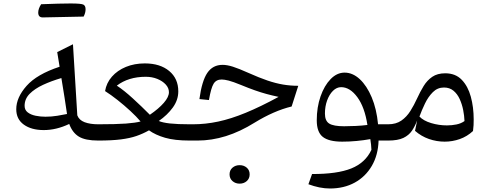

<svg xmlns="http://www.w3.org/2000/svg" viewBox="-20 -806 2799 1101"><path d="M321.8 -423.3 308.1 -507.3 398.4 -552.2 423.3 -144.5Q433.6 -117.2 465.3 -105.2Q497.1 -93.3 543 -93.3H543.5V0H543Q469.2 0 432.1 -22.7Q395 -45.4 377 -95.2Q303.2 -60.1 231 -60.1Q160.2 -60.1 116.7 -91.3Q73.2 -122.6 73.2 -179.7Q73.2 -246.6 132.3 -313.5Q191.4 -380.4 321.8 -423.3ZM332 -358.4Q274.9 -341.8 227.1 -319.6Q179.2 -297.4 150.1 -268.1Q121.1 -238.8 121.1 -199.2Q121.1 -175.3 138.9 -161.6Q156.7 -147.9 184.1 -142.3Q211.4 -136.7 240.7 -136.7Q275.4 -136.7 308.3 -142.1Q341.3 -147.5 364.3 -152.3Q357.9 -198.7 350.3 -245.4Q342.8 -292 332 -358.4ZM225.1 -706.1Q199.2 -706.1 199.2 -733.9Q199.2 -755.9 215.8 -781.7Q324.2 -786.1 385 -786.1Q445.8 -786.1 458.3 -779.5Q470.7 -772.9 470.7 -752.7Q470.7 -732.4 459.5 -710.9Q356.4 -709 225.1 -706.1Z M810.5 -442.4Q897.9 -442.4 950.2 -398.9Q1002.4 -355.5 1002.4 -282.2Q1002.4 -232.4 970.9 -189.2Q939.5 -146 890.6 -112.3Q911.1 -103 953.9 -98.1Q996.6 -93.3 1067.9 -93.3H1068.4V0H1067.9Q981.4 0 926.3 -16.1Q871.1 -32.2 834.5 -58.6Q799.8 -39.1 762.2 -26.1Q724.6 -13.2 672.9 -6.6Q621.1 0 543.5 0Q527.3 0 527.3 -32.7V-60.5Q527.3 -93.3 543.5 -93.3Q646 -93.3 701.9 -97.4Q757.8 -101.6 786.1 -109.4Q762.7 -137.2 727.5 -169.7Q692.4 -202.1 654.1 -232.4Q615.7 -262.7 582.5 -283.7Q590.3 -330.6 621.8 -366.5Q653.3 -402.3 702.1 -422.4Q751 -442.4 810.5 -442.4ZM815.9 -365.7Q716.3 -365.7 649.9 -314.9Q690.9 -288.1 742.2 -241.2Q793.5 -194.3 839.4 -147.9Q890.1 -182.6 919.4 -216.3Q948.7 -250 948.7 -277.3Q948.7 -301.3 930.4 -321.3Q912.1 -341.3 882.1 -353.5Q852.1 -365.7 815.9 -365.7Z M1256.3 -434.1Q1282.2 -434.1 1315.4 -423.6Q1348.6 -413.1 1405.3 -387.7Q1466.3 -360.4 1513.9 -344.2Q1561.5 -328.1 1604 -321Q1646.5 -314 1690.4 -314L1652.3 -195.3Q1601.6 -183.1 1548.1 -159.7Q1494.6 -136.2 1441.4 -103.5Q1356.9 -50.8 1275.4 -25.4Q1193.8 0 1112.8 0H1068.4Q1052.2 0 1052.2 -32.7V-60.5Q1052.2 -93.3 1068.4 -93.3H1086.4Q1158.2 -93.3 1231.4 -108.9Q1304.7 -124.5 1388.9 -159.2Q1473.1 -193.8 1577.6 -250.5Q1540.5 -258.3 1508.3 -267.1Q1476.1 -275.9 1441.4 -288.1Q1406.7 -300.3 1361.8 -318.8Q1316.4 -337.4 1291.5 -343.8Q1266.6 -350.1 1251 -350.1Q1219.7 -350.1 1204.8 -325.7Q1189.9 -301.3 1178.2 -232.4L1123.5 -237.8Q1137.7 -342.3 1168.9 -388.2Q1200.2 -434.1 1256.3 -434.1ZM1296.4 193.8Q1296.4 169.9 1313.2 155.5Q1330.1 141.1 1354 141.1Q1378.4 141.1 1395 155.5Q1411.6 169.9 1411.6 193.8Q1411.6 217.8 1395 232.4Q1378.4 247.1 1354 247.1Q1330.1 247.1 1313.2 232.4Q1296.4 217.8 1296.4 193.8Z M1956.1 -389.6Q2002.4 -389.6 2043 -352.1Q2083.5 -314.5 2111.6 -247.8Q2139.6 -181.2 2147.9 -93.3H2205.6V0H2150.9Q2148.4 83 2112.3 145Q2076.2 207 2014.4 241Q1952.6 274.9 1872.1 274.9Q1842.3 274.9 1811 268.6Q1779.8 262.2 1748.5 250.5L1769.5 191.9Q1913.6 192.4 1994.4 159.9Q2075.2 127.4 2109.9 53.2Q2109.4 36.6 2107.7 22.5Q2106 8.3 2103.5 -8.3Q2066.4 -1.5 2025.1 2.4Q1983.9 6.3 1942.4 6.3Q1865.7 6.3 1831.1 -21Q1796.4 -48.3 1796.4 -116.2Q1796.4 -190.9 1818.1 -253.2Q1839.8 -315.4 1876 -352.5Q1912.1 -389.6 1956.1 -389.6ZM1936 -306.2Q1910.6 -306.2 1889.4 -285.2Q1868.2 -264.2 1855.7 -229.7Q1843.3 -195.3 1843.3 -154.8Q1843.3 -112.8 1867.9 -97.4Q1892.6 -82 1953.1 -82Q1983.9 -82 2019.5 -83.7Q2055.2 -85.4 2086.9 -89.4Q2071.3 -191.4 2029.1 -248.8Q1986.8 -306.2 1936 -306.2Z M2533.2 -385.7Q2591.8 -385.7 2627.7 -348.6Q2663.6 -311.5 2679.9 -251.2Q2696.3 -190.9 2696.3 -121.1Q2696.3 -104 2695.6 -88.4Q2694.8 -72.8 2692.4 -54.7Q2658.7 -23.4 2616.5 -8.5Q2574.2 6.3 2529.8 6.3Q2483.9 6.3 2439.7 -9Q2395.5 -24.4 2359.9 -55.7L2372.1 -115.2Q2359.9 -82.5 2342.3 -56.4Q2324.7 -30.3 2293 -15.1Q2261.2 0 2205.6 0Q2189.5 0 2189.5 -32.7V-60.5Q2189.5 -93.3 2205.6 -93.3Q2251 -93.3 2281.5 -114.5Q2312 -135.7 2333.3 -169.7Q2354.5 -203.6 2371.6 -241.2Q2389.2 -279.8 2409.2 -312.5Q2429.2 -345.2 2458.7 -365.5Q2488.3 -385.7 2533.2 -385.7ZM2525.9 -304.2Q2488.8 -304.2 2462.2 -277.6Q2435.5 -251 2417 -212.4Q2398.4 -173.8 2385.3 -137.7Q2407.7 -113.8 2452.1 -100.3Q2496.6 -86.9 2543 -86.9Q2570.8 -86.9 2597.4 -92.3Q2624 -97.7 2643.6 -111.8Q2642.6 -142.1 2636 -175.3Q2629.4 -208.5 2616 -238Q2602.5 -267.6 2580.3 -285.9Q2558.1 -304.2 2525.9 -304.2Z"/></svg>

Font: Pinar DS4-Regular
Style: Regular
Weight: 400
Designer: Amin Abedi
Version: Version 2.000